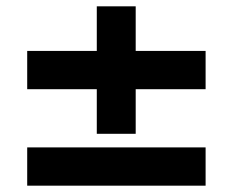

<svg xmlns="http://www.w3.org/2000/svg" viewBox="-20 -587 735 607"><path d="M409 -164H286V-305H66V-426H286V-567H409V-426H630V-305H409ZM630 0H66V-121H630Z"/></svg>

Font: Open Sauce One Black
Style: Regular
Weight: 900
Designer: Alfredo Marco Pradil
Foundry: Creative Sauce Fz LLC
Version: Version 1.477